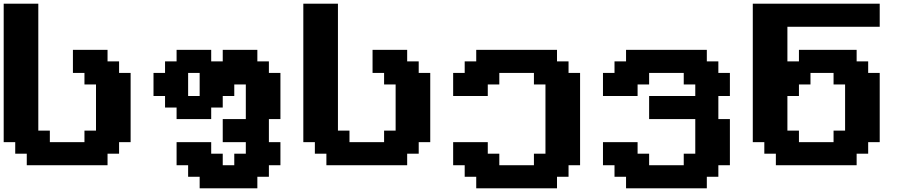

<svg xmlns="http://www.w3.org/2000/svg" viewBox="-20 -895 4909 1040"><path d="M125 0H562.5V-62.5H625V-125H687.5V-500H625V-562.5H562.5V-625H375V-500H437.5V-437.5H500V-187.5H437.5V-125H250V-187.5H187.5V-875H0V-125H62.5V-62.5H125Z M1061.5 125H1374V62.5H1436.5V0H1499V-125H1436.5V-250H1499V-500H1436.5V-562.5H1374V-625H1186.5V-562.5H1124V-625H936.5V-562.5H874V-500H811.5V-375H874V-312.5H936.5V-250H1124V-312.5H1186.5V-375H1249V-437.5H1311.5V-250H1186.5V-125H1311.5V-62.5H1249V0H1186.5V-62.5H1124V-125H936.5V0H999V62.5H1061.5ZM1061.5 -375H999V-500H1061.5Z M1748 0H2185.5V-62.5H2248V-125H2310.5V-500H2248V-562.5H2185.5V-625H1998V-500H2060.5V-437.5H2123V-187.5H2060.5V-125H1873V-187.5H1810.5V-875H1623V-125H1685.5V-62.5H1748Z M2559.6 125H2997.1V62.5H3059.6V0H3122.1V-500H3059.6V-562.5H2997.1V-625H2559.6V-562.5H2497.1V-500H2434.6V-375H2622.1V-437.5H2684.6V-500H2872.1V-437.5H2934.6V-62.5H2872.1V0H2684.6V-62.5H2622.1V-125H2434.6V0H2497.1V62.5H2559.6Z M3371.1 125H3808.6V62.5H3871.1V0H3933.6V-250H3871.1V-375H3933.6V-500H3871.1V-562.5H3808.6V-625H3371.1V-562.5H3308.6V-500H3246.1V-375H3433.6V-437.5H3496.1V-500H3683.6V-437.5H3746.1V-375H3496.1V-250H3746.1V-62.5H3683.6V0H3496.1V-62.5H3433.6V-125H3246.1V0H3308.6V62.5H3371.1Z M4182.6 0H4620.1V-62.5H4682.6V-125H4745.1V-500H4682.6V-562.5H4620.1V-625H4307.6V-562.5H4245.1V-750H4745.1V-875H4057.6V-125H4120.1V-62.5H4182.6ZM4495.1 -125H4307.6V-187.5H4245.1V-375H4307.6V-437.5H4370.1V-500H4495.1V-437.5H4557.6V-187.5H4495.1Z"/></svg>

Font: Faithful 32x
Style: Semibold
Weight: 400
Foundry: Faithful Resource Pack
Version: Version 1.0; January 27, 2023